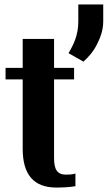

<svg xmlns="http://www.w3.org/2000/svg" viewBox="-20 -833 484 863"><path d="M5 -476H82V-164C82 -49 131 10 233 10C267 10 293 8 319 4V-53C307 -49 293 -48 277 -48C238 -48 223 -70 223 -122V-476H313V-528H223V-658H82V-528H5ZM288 -594 355 -556C380 -578 403 -606 418 -638C432 -666 444 -699 444 -737V-813H332V-737C332 -675 311 -633 288 -594Z"/></svg>

Font: Aerodynamic
Style: Regular
Weight: 500
Designer: Google
Version: Version 2.000980; 2014